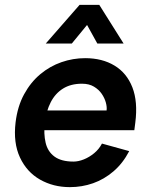

<svg xmlns="http://www.w3.org/2000/svg" viewBox="-20 -756 624 789"><path d="M267 13Q199 13 144.5 -18Q90 -49 62 -109Q34 -169 44 -253Q52 -319 79 -368.5Q106 -418 145.5 -451Q185 -484 232.5 -500.5Q280 -517 330 -517Q400 -517 450.5 -486.5Q501 -456 524 -397Q547 -338 536 -252L532 -221H137L147 -302H418Q420 -316 415 -334.5Q410 -353 398 -370.5Q386 -388 366 -400Q346 -412 317 -412Q271 -412 239 -392Q207 -372 188.5 -336Q170 -300 164 -252Q159 -206 167.5 -169.5Q176 -133 204 -112.5Q232 -92 282 -92Q302 -92 324.5 -101Q347 -110 367 -126.5Q387 -143 399 -166L511 -135Q485 -85 446.5 -52Q408 -19 362.5 -3Q317 13 267 13ZM168 -577 307 -736H388L488 -577H380L312 -700H376L275 -577Z"/></svg>

Font: Inclusive Sans SemiBold
Style: Italic
Weight: 600
Italic angle: -7°
Designer: Olivia King
Foundry: Olivia King
Version: Version 2.004